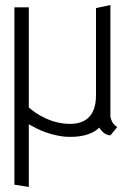

<svg xmlns="http://www.w3.org/2000/svg" viewBox="-20 -530 518 760"><path d="M444 -27C420 -41 417 -69 417 -69V-510L360 -498V-153C360 -49 293 -37 245 -40C160 -45 100 -99 94 -105V-501H37V201L94 210V-38C108 -32 155 2 236 11C292 15 343 5 373 -25C388 1 409 6 417 6Z"/></svg>

Font: Advent Pro
Style: Regular
Weight: 400
Designer: Andreas Kalpakidis
Foundry: Andreas Kalpakidis
Version: Version 2.002 2008